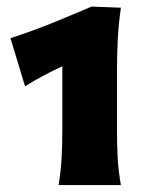

<svg xmlns="http://www.w3.org/2000/svg" viewBox="-20 -897 435 573"><path d="M154.8 -344.7Q161.6 -385.7 163.8 -424.3Q166 -462.9 166 -511.2V-699.2Q139.2 -687 111.3 -672.1Q83.5 -657.2 54.7 -639.6L11.2 -783.2Q75.2 -803.7 134.8 -827.9Q194.3 -852.1 253.4 -877.4L340.8 -874Q334 -826.2 331.5 -779.5Q329.1 -732.9 329.1 -686V-511.2Q329.1 -462.4 331.3 -424.1Q333.5 -385.7 340.8 -344.7Z"/></svg>

Font: Pinar-DS1-FD ExtraBold
Style: Regular
Weight: 800
Designer: Amin Abedi
Version: Version 2.000